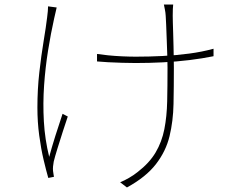

<svg xmlns="http://www.w3.org/2000/svg" viewBox="-20 -784 1040 847"><path d="M744 -764Q743 -756 742.5 -744Q742 -732 742 -715Q742 -706 742.5 -685Q743 -664 744 -636.5Q745 -609 745.5 -580Q746 -551 746.5 -526Q747 -501 747 -485Q747 -401 745.5 -325.5Q744 -250 728 -183.5Q712 -117 668 -60Q624 -3 540 43L510 20Q528 13 549.5 0.5Q571 -12 587 -25Q639 -65 666.5 -111.5Q694 -158 705 -214Q716 -270 717.5 -337Q719 -404 719 -485Q719 -505 718 -539Q717 -573 715.5 -609.5Q714 -646 713 -675Q712 -704 711 -714Q710 -730 707.5 -741.5Q705 -753 703 -764ZM408 -546Q427 -543 456.5 -540Q486 -537 519 -535.5Q552 -534 579 -534Q638 -534 697.5 -537Q757 -540 814 -547.5Q871 -555 922 -569V-536Q873 -526 816 -519Q759 -512 698.5 -509Q638 -506 578 -506Q552 -506 519 -507Q486 -508 456.5 -509.5Q427 -511 408 -513ZM230 -751Q228 -742 225 -729Q222 -716 219 -703Q204 -636 192 -561Q180 -486 174.5 -407Q169 -328 173.5 -248.5Q178 -169 197 -92Q208 -133 224 -184Q240 -235 256 -282L279 -270Q270 -244 257.5 -205Q245 -166 233.5 -129Q222 -92 217 -71Q215 -61 214 -50Q213 -39 214 -30Q215 -23 216 -16Q217 -9 218 -4L193 1Q184 -30 172.5 -78.5Q161 -127 153 -186.5Q145 -246 145 -309Q145 -390 153.5 -465Q162 -540 172.5 -603Q183 -666 188 -708Q190 -722 191 -735Q192 -748 192 -756Z"/></svg>

Font: Noto Sans TC
Style: Regular
Weight: 100
Designer: Ryoko NISHIZUKA 西塚涼子 (kana, bopomofo & ideographs); Paul D. Hunt (Latin, Greek & Cyrillic); Sandoll Communications 산돌커뮤니
Foundry: Adobe
Version: Version 2.004;hotconv 1.0.118;makeotfexe 2.5.65603